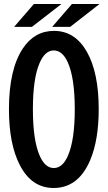

<svg xmlns="http://www.w3.org/2000/svg" viewBox="-20 -899 540 963"><path d="M149.9 -878.9H288.1L140.1 -764.2H50.8ZM340.8 -878.9H479L332 -764.2H241.7ZM251 -744.1Q356.4 -744.1 416 -638.7Q475.1 -534.2 475.1 -351.6Q475.1 -198.2 433.1 -97.7Q374 43.9 249 43.9Q137.2 43.9 78.1 -73.7Q24.9 -178.7 24.9 -351.1Q24.9 -549.8 93.8 -654.8Q152.8 -744.1 251 -744.1ZM249.5 -646Q205.6 -646 178.2 -582Q145 -504.4 145 -351.6Q145 -194.8 179.2 -117.7Q206.1 -56.2 250 -56.2Q294.9 -56.2 321.8 -120.6Q355 -198.2 355 -351.1Q355 -509.8 319.3 -587.9Q292.5 -646 249.5 -646Z"/></svg>

Font: BIZ UDGothic
Style: Bold
Weight: 700
Monospace: yes
Designer: TypeBank Co., Ltd.
Foundry: Morisawa Inc.
Version: Version 1.05